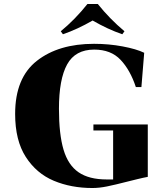

<svg xmlns="http://www.w3.org/2000/svg" viewBox="-20 -932 830 964"><path d="M605 -775 594 -760Q521 -785 445 -829Q369 -785 296 -760L285 -775Q357 -834 419 -912H471Q530 -838 605 -775ZM516 -31H548V-277H449V-307H722V-44Q700 -40 669.5 -32.5Q639 -25 623 -21Q557 -4 517.5 4Q478 12 444 12Q337 12 250 -24.5Q163 -61 109.5 -144Q56 -227 56 -360Q56 -541 165 -626.5Q274 -712 452 -712Q526 -712 595.5 -699Q665 -686 704 -667L690 -495H662Q634 -580 585.5 -631.5Q537 -683 453 -683Q358 -683 317 -608.5Q276 -534 276 -386Q276 -258 299 -180.5Q322 -103 374.5 -67Q427 -31 516 -31Z"/></svg>

Font: Chonburi
Style: Regular
Weight: 400
Designer: Thanarat Vachiruckul and Stawix Ruecha
Foundry: Cadson Demak & Katatrad
Version: Version 1.000